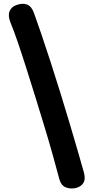

<svg xmlns="http://www.w3.org/2000/svg" viewBox="-20 -871 503 1039"><path d="M164 -800Q182 -750 205.5 -681.5Q229 -613 254.5 -533.5Q280 -454 306 -371Q332 -288 355.5 -208Q379 -128 399.5 -58.5Q420 11 434 62Q444 98 431.5 118.5Q419 139 392 146Q364 153 337.5 143.5Q311 134 301 98Q287 45 267.5 -25Q248 -95 224 -174.5Q200 -254 174.5 -336Q149 -418 124.5 -495.5Q100 -573 77.5 -639Q55 -705 36 -751Q22 -787 32 -810.5Q42 -834 67 -843Q101 -856 126 -846.5Q151 -837 164 -800Z"/></svg>

Font: Playpen Sans
Style: Bold
Weight: 700
Designer: Laura Meseguer, Veronika Burian, José Scaglione
Foundry: TypeTogether
Version: Version 1.001